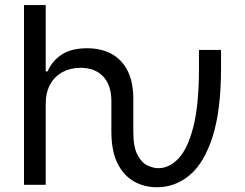

<svg xmlns="http://www.w3.org/2000/svg" viewBox="-20 -748 992 777"><path d="M615.2 9.8Q563.5 9.8 521.5 -14.2Q479.5 -38.1 455.1 -87.9Q430.7 -137.7 430.7 -215.3V-339.4Q430.7 -403.3 397.5 -438.5Q364.3 -473.6 305.7 -473.6Q265.1 -473.6 233.4 -456.5Q201.7 -439.5 183.3 -406.7Q165 -374 165 -327.1V0H77.1V-727.5H165V-459H172.4Q191.9 -502.9 230.7 -527.8Q269.5 -552.7 333 -552.7Q388.7 -552.7 430.7 -530.3Q472.7 -507.8 496.1 -462.2Q519.5 -416.5 519.5 -346.7V-215.3Q519.5 -153.8 536.1 -121.8Q552.7 -89.8 576.4 -78.6Q600.1 -67.4 621.1 -67.4Q665 -67.4 702.4 -106.7Q739.7 -146 762.5 -234.9Q785.2 -323.7 785.2 -472.7V-545.9H874.5V-472.7Q874.5 -302.7 840.8 -196.3Q807.1 -89.8 748.5 -40Q689.9 9.8 615.2 9.8Z"/></svg>

Font: Adwaita Sans
Style: Regular
Weight: 400
Designer: Rasmus Andersson
Foundry: rsms
Version: Version 4.001;git-9221beed3